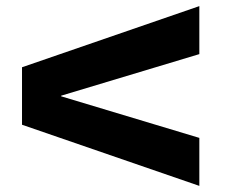

<svg xmlns="http://www.w3.org/2000/svg" viewBox="-20 -604 740 628"><path d="M632 4 52 -196V-384L632 -584V-427L180 -291V-289L632 -153Z"/></svg>

Font: M PLUS 1 ExtraBold
Style: Regular
Weight: 800
Designer: Coji Morishita
Foundry: UNDERFOREST DESIGN
Version: Version 1.001